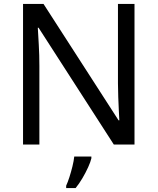

<svg xmlns="http://www.w3.org/2000/svg" viewBox="-20 -734 800 975"><path d="M663 0H558L176 -593H172Q174 -558 177 -506Q180 -454 180 -399V0H97V-714H201L582 -123H586Q585 -139 583.5 -171Q582 -203 580.5 -241Q579 -279 579 -311V-714H663ZM444 70Q440 88 427.5 115.5Q415 143 398.5 171Q382 199 364 221H316V209Q324 192 332.5 165.5Q341 139 348 110.5Q355 82 357 61H444Z"/></svg>

Font: Noto Sans Phoenician
Style: Regular
Weight: 400
Designer: Monotype Design Team
Foundry: Monotype Imaging Inc.
Version: Version 2.001; ttfautohint (v1.8.4.7-5d5b)